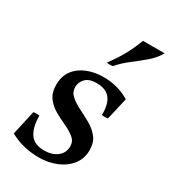

<svg xmlns="http://www.w3.org/2000/svg" viewBox="-174 -779 786 884"><g transform="rotate(30 218.5 -337.5)"><path d="M174 15Q137 15 99.5 7Q62 -1 20 -23L49 -153Q65 -156 81 -153Q81 -93 103.5 -59Q126 -25 180 -25Q222 -25 248.5 -46Q275 -67 275 -101Q275 -128 255 -144.5Q235 -161 205.5 -174.5Q176 -188 146.5 -204.5Q117 -221 97 -247Q77 -273 77 -316Q77 -361 100 -392Q123 -423 162.5 -439Q202 -455 250 -455Q289 -455 324.5 -445Q360 -435 388 -417L361 -300Q345 -297 329 -300Q330 -359 307 -387Q284 -415 235 -415Q195 -415 176.5 -395Q158 -375 158 -351Q158 -323 178.5 -305Q199 -287 229.5 -272Q260 -257 290 -240Q320 -223 340.5 -197.5Q361 -172 361 -131Q361 -85 334.5 -52Q308 -19 265.5 -2Q223 15 174 15ZM437 -690Q418 -656 386 -629Q354 -602 320.5 -576.5Q287 -551 260 -520Q244 -517 228 -520Q263 -567 284.5 -607Q306 -647 322 -690Z"/></g></svg>

Font: Poltawski Nowy
Style: Italic
Weight: 400
Italic angle: -12°
Designer: Adam Pótawski, Mateusz Machalski, Borys Kosmynka, Ania Wieluska
Foundry: Capitalics.wtf
Version: Version 1.001;gftools[0.9.25]